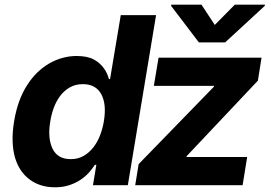

<svg xmlns="http://www.w3.org/2000/svg" viewBox="-20 -792 1159 821"><path d="M40.1 -272Q47.9 -319.6 62 -358.3Q76 -397 96.2 -428.3Q116.1 -459.5 140.4 -482.8Q164.8 -506 191.9 -521.5Q219.1 -536.9 248.4 -544.7Q277.7 -552.6 307.5 -552.6Q353.7 -552.6 381.7 -537.3Q396 -529.5 406.6 -519.7Q417.3 -509.9 424.9 -499.1Q432.5 -488.3 437.7 -476.7Q442.8 -465.2 446 -453.8H450.6L496.4 -727.3H647.4L526.6 0H377.5L392 -87.4H385.7Q375 -70.3 359.4 -53.1Q343.8 -35.9 322.8 -22.2Q301.8 -8.5 275 0.2Q248.2 8.9 215.2 8.9Q152.3 8.9 108.3 -23.4Q85.9 -39.4 69.6 -63.2Q53.3 -87 44.2 -118.1Q35.2 -149.1 33.9 -187.7Q32.7 -226.2 40.1 -272ZM572.8 -90.2 894.2 -420.8 895.6 -424.7H637.8L658 -545.5H1098.4L1082.7 -447.1L778.4 -124.6L777 -120.7H1036.9L1017.4 0H558.2ZM204.5 -156.6Q226.2 -111.5 282 -111.5Q314.6 -111.5 339.1 -126.2Q363.6 -141 381 -164.2Q398.4 -187.5 408.9 -216.1Q419.4 -244.7 424 -272.7Q436.4 -346.2 413 -389.2Q389.6 -432.2 334.5 -432.2Q301.8 -432.2 277.5 -417.8Q253.2 -403.4 236.3 -380.5Q219.5 -357.6 209.3 -329.2Q199.2 -300.8 195 -272.7Q182.9 -202.1 204.5 -156.6ZM712.4 -772H841.6L898.4 -685.4L984 -772H1112.9L1112.2 -767L942.8 -610.8H830.3L711.6 -767Z"/></svg>

Font: Inter P
Style: Bold Italic
Weight: 700
Italic angle: 9.39999°
Designer: Rasmus Andersson
Foundry: rsms
Version: Version 3.018;git-588b23468